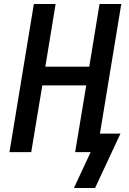

<svg xmlns="http://www.w3.org/2000/svg" viewBox="-20 -755 640 953"><path d="M452 178H347L430 0H353L408 -331H190L135 0H27L148 -735H256L205 -424H423L474 -735H582L476 -92H578Z"/></svg>

Font: Iosevka Aile Semibold
Style: Italic
Weight: 600
Italic angle: -9°
Designer: Belleve Invis
Foundry: Belleve Invis
Version: Version 31.1.0; ttfautohint (v1.8.4)